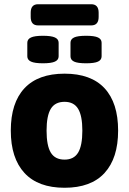

<svg xmlns="http://www.w3.org/2000/svg" viewBox="-20 -879 609 907"><path d="M285 8Q160 8 95.5 -62Q31 -132 31 -262Q31 -393 95.5 -462Q160 -531 285 -531Q410 -531 474 -462Q538 -393 538 -262Q538 -132 474 -62Q410 8 285 8ZM285 -125Q329 -125 349 -158Q369 -191 369 -262Q369 -332 349 -365Q329 -398 285 -398Q240 -398 220 -365Q200 -332 200 -262Q200 -191 220 -158Q240 -125 285 -125ZM387 -580Q347 -580 330 -588Q313 -596 313 -613V-677Q313 -694 330 -702Q347 -710 387 -710Q426 -710 443 -702Q460 -694 460 -677V-613Q460 -596 443 -588Q426 -580 387 -580ZM183 -580Q144 -580 126.5 -588Q109 -596 109 -613V-677Q109 -694 126.5 -702Q144 -710 183 -710Q222 -710 239.5 -702Q257 -694 257 -677V-613Q257 -596 239.5 -588Q222 -580 183 -580ZM160 -759Q125 -759 125 -799V-819Q125 -859 160 -859H411Q446 -859 446 -819V-799Q446 -759 411 -759Z"/></svg>

Font: Asap ExtraBold
Style: Regular
Weight: 800
Designer: Pablo Cosgaya
Foundry: Omnibus-Type
Version: Version 3.001; ttfautohint (v1.8.4.7-5d5b)